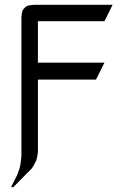

<svg xmlns="http://www.w3.org/2000/svg" viewBox="-20 -604 532 796"><path d="M25.9 171.9 51.8 120.1 61 94.2 64.9 77.1 68.8 43V-532.2L70.8 -549.8L73.2 -559.1L77.1 -565.9L85.9 -575.2L94.2 -580.1L103 -582L120.1 -584H446.8L413.1 -516.1H137.2V-344.2H413.1L377.9 -273.9H137.2V24.9L134.8 43L130.9 60.1L120.1 81.1L117.2 85.9L111.8 94.2L35.2 171.9Z"/></svg>

Font: Petahja
Style: Regular
Weight: 400
Designer: T. Christopher White
Version: Version 1.1